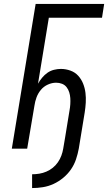

<svg xmlns="http://www.w3.org/2000/svg" viewBox="-20 -755 549 975"><path d="M143 200V130Q161 130 179.5 127Q198 124 215.5 116.5Q233 109 248 97Q263 85 274 69Q285 53 291.5 35.5Q298 18 301 0Q304 -15 306 -29.5Q308 -44 311 -59L333 -194Q336 -210 337 -226Q338 -242 337 -257Q336 -272 331.5 -286.5Q327 -301 318 -312.5Q309 -324 295 -329.5Q281 -335 265 -335Q244 -335 223 -325.5Q202 -316 187.5 -298.5Q173 -281 165.5 -260.5Q158 -240 155 -219L118 0H40L161 -735H509L498 -665H228L173 -330Q182 -346 194 -360.5Q206 -375 221 -385.5Q236 -396 254 -400.5Q272 -405 289 -405Q314 -405 337.5 -396.5Q361 -388 377 -370.5Q393 -353 402 -330.5Q411 -308 414 -283.5Q417 -259 415.5 -233.5Q414 -208 410 -183L380 0Q375 27 366 54Q357 81 340.5 105Q324 129 301 148Q278 167 252 179Q226 191 198 195.5Q170 200 143 200Z"/></svg>

Font: Iosevka Curly Oblique
Style: Regular
Weight: 400
Italic angle: -9°
Monospace: yes
Designer: Belleve Invis
Foundry: Belleve Invis
Version: Version 11.1.0; ttfautohint (v1.8.3)